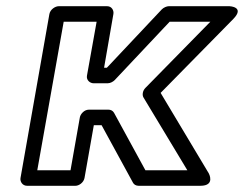

<svg xmlns="http://www.w3.org/2000/svg" viewBox="-20 -573 785 618"><path d="M329 -220H266C251 -220 239 -206 237 -195L207 -25H100L185 -503H291L260 -330C257 -315 270 -305 281 -305H327C335 -305 344 -310 349 -315L526 -503H657L448 -290C439 -281 437 -267 442 -259L583 -25H448L347 -210C343 -217 336 -220 329 -220ZM307 -170 408 15C411 21 418 25 426 25H625C674 25 652 -15 652 -15L497 -274L731 -512C769 -551 719 -553 719 -553H523C517 -553 507 -549 501 -543L324 -355H315L345 -528C347 -539 340 -553 325 -553H169C158 -553 142 -543 139 -528L46 0C44 11 52 25 67 25H223C234 25 249 15 252 0L282 -170Z"/></svg>

Font: Asimov
Style: WidOuIt
Weight: 500
Designer: Google
Version: Version 2.000980; 2014